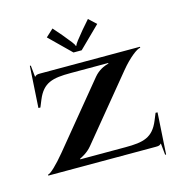

<svg xmlns="http://www.w3.org/2000/svg" viewBox="-110 -802 913 953"><g transform="rotate(-15 347.0 -325.0)"><path d="M205.5 -664.5 314 -558H356L464.5 -664.5L426 -700L386.5 -654.5C354.6 -614.8 339 -597.7 337 -587H333C331 -597.7 318.6 -611.1 283.5 -654.5L244 -700ZM35 0H588C604 0 608 -2 615 -9H616L622 50H627L640 -163L630 -163.5L615 -127C582.7 -48.3 534.1 -37 441 -37H209V-40C219 -45 249.2 -59.3 272 -87L536 -408C578.9 -460.2 624 -495 640 -495V-500H126.5C110.5 -500 106.5 -498 99.5 -491H98.5L92.5 -550H87.5L74.5 -337L84.5 -336.5L99.5 -373C131.8 -451.7 180.4 -463 273.5 -463H467V-460C443.5 -454 414.7 -441.3 391 -413L127 -92C84.8 -40.7 47 -5 35 -5Z"/></g></svg>

Font: Prida01
Style: Black
Weight: 900
Designer: gluk
Foundry: gluk
Version: Version 00.072